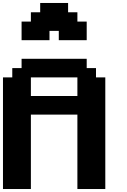

<svg xmlns="http://www.w3.org/2000/svg" viewBox="-20 -1270 852 1290"><path d="M500 0H687.5V-750H625V-812.5H562.5V-875H125V-812.5H62.5V-750H0V0H187.5V-500H500ZM500 -625H187.5V-750H500ZM375 -1000H562.5V-1125H500V-1187.5H437.5V-1250H250V-1187.5H187.5V-1125H125V-1000H312.5V-1062.5H375Z"/></svg>

Font: Faithful 32x
Style: Semibold
Weight: 400
Foundry: Faithful Resource Pack
Version: Version 1.0; January 27, 2023